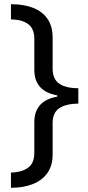

<svg xmlns="http://www.w3.org/2000/svg" viewBox="-20 -734 420 912"><path d="M32 86Q84 84 113.5 62.5Q143 41 143 -8V-153Q143 -256 252 -275V-281Q143 -300 143 -403V-549Q143 -598 114 -619.5Q85 -641 32 -642V-714Q94 -714 138 -696.5Q182 -679 206 -644Q230 -609 230 -555V-409Q230 -358 261.5 -336.5Q293 -315 352 -315V-242Q293 -241 261.5 -220Q230 -199 230 -149V0Q230 53 205 88Q180 123 135.5 140.5Q91 158 32 158Z"/></svg>

Font: Noto Sans New Tai Lue
Style: Regular
Weight: 400
Designer: Monotype Design Team
Foundry: Monotype Imaging Inc.
Version: Version 2.003